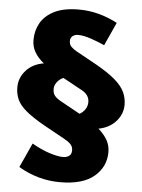

<svg xmlns="http://www.w3.org/2000/svg" viewBox="-58 -724 712 962"><g transform="rotate(5 297.5 -243.0)"><path d="M280 192Q225 192 172.5 177.5Q120 163 71 134L127 11Q176 39 217.5 52Q259 65 283 65Q303 65 315 56Q327 47 327 28Q327 10 316 -2Q305 -14 285 -25L180 -83Q118 -118 84.5 -146Q51 -174 38.5 -202Q26 -230 26 -263Q26 -311 59 -348Q92 -385 148 -394Q119 -417 102.5 -444.5Q86 -472 86 -507Q86 -554 108 -592.5Q130 -631 177 -654.5Q224 -678 300 -678Q351 -678 400 -665Q449 -652 494 -628L441 -511Q408 -526 371 -538.5Q334 -551 307 -551Q290 -551 279 -542Q268 -533 268 -518Q268 -500 278.5 -489Q289 -478 305 -469L410 -411Q472 -376 506.5 -346Q541 -316 555 -286.5Q569 -257 569 -223Q569 -175 536 -138.5Q503 -102 449 -92Q477 -68 493 -40.5Q509 -13 509 21Q509 95 451.5 143.5Q394 192 280 192ZM348 -158Q365 -167 376 -183.5Q387 -200 387 -220Q387 -234 382 -244.5Q377 -255 368 -263.5Q359 -272 345 -279L252 -330Q240 -325 230 -316Q220 -307 214 -295.5Q208 -284 208 -270Q208 -249 218.5 -236.5Q229 -224 245 -215Z"/></g></svg>

Font: Gantari Black
Style: Regular
Weight: 900
Version: Version 1.000